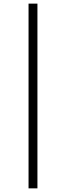

<svg xmlns="http://www.w3.org/2000/svg" viewBox="-20 -786 362 1054"><path d="M136.7 248V-766.1H185.5V248Z"/></svg>

Font: Doulos SIL Afr
Style: Regular
Weight: 400
Designer: Walt Agee, Victor Gaultney, Peter Martin, Debbi Hosken, Becca Hirsbrunner
Foundry: SIL International
Version: Version 5.000